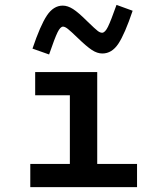

<svg xmlns="http://www.w3.org/2000/svg" viewBox="-20 -766 654 786"><path d="M104 0V-95H266V-376H124V-471H378V-95H541V0ZM399 -547Q378 -547 356 -561.5Q334 -576 299 -610Q270 -638 258 -647.5Q246 -657 238 -657Q227 -657 215.5 -633.5Q204 -610 181 -543L113 -567Q145 -662 172 -702.5Q199 -743 237 -743Q257 -743 279 -729Q301 -715 337 -679Q371 -646 380.5 -639Q390 -632 398 -632Q410 -632 422 -656.5Q434 -681 457 -746L523 -722Q491 -627 464.5 -587Q438 -547 399 -547Z"/></svg>

Font: Intel One Mono Medium
Style: Regular
Weight: 500
Monospace: yes
Designer: Fred Shallcrass
Foundry: Frere-Jones Type LLC
Version: Version 1.400;hotconv 1.1.0;makeotfexe 2.6.0;FJTRelease1.4